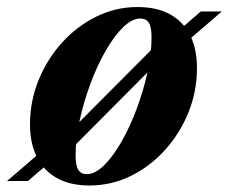

<svg xmlns="http://www.w3.org/2000/svg" viewBox="-62 -528 666 560"><path d="M339 -507.5Q396 -507.5 434.8 -485.8Q473.5 -464 493 -424.2Q512.5 -384.5 512.5 -329.5Q512.5 -262 487.8 -200.5Q463 -139 419.5 -90.8Q376 -42.5 319.5 -14.8Q263 13 199 13Q142.5 13 103.8 -8.8Q65 -30.5 45.2 -70.5Q25.5 -110.5 25.5 -165Q25.5 -232 50.2 -293.5Q75 -355 118.5 -403.2Q162 -451.5 218.8 -479.5Q275.5 -507.5 339 -507.5ZM191 -20Q215.5 -20 241.8 -46Q268 -72 292.5 -115Q317 -158 336.8 -210.8Q356.5 -263.5 368.2 -317.8Q380 -372 380 -420Q380 -449.5 372 -461.8Q364 -474 347 -474Q323 -474 296.8 -448.2Q270.5 -422.5 245.8 -379.2Q221 -336 201.5 -283.2Q182 -230.5 170.2 -176.2Q158.5 -122 158.5 -74.5Q158.5 -45 166.5 -32.5Q174.5 -20 191 -20ZM523.5 -494.5H585L470 -395.5L432.5 -381.5L133 -80.5L92 -62.5L19.5 0H-41.5L73 -98.5L110.5 -113L410.5 -414L451.5 -432Z"/></svg>

Font: Newsreader 60pt
Style: Bold Italic
Weight: 700
Italic angle: -17°
Designer: Hugues Gentile
Foundry: Production Type
Version: Version 1.003